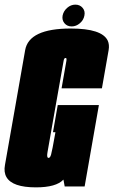

<svg xmlns="http://www.w3.org/2000/svg" viewBox="-51 -804 490 828"><path d="M104 4Q2.5 4 -23 -40Q-35.5 -61.5 -29.5 -93Q-12.5 -190 14 -340Q41 -495 57.5 -588Q74 -681 254 -681Q388.5 -681 413.5 -629Q421.5 -611.5 417.5 -588Q401 -495 388.5 -423H214.5Q233.5 -530.5 235.5 -542.5Q237 -551 234 -553.5Q233 -554 231.5 -554Q225.5 -554 223.5 -542.5Q221.5 -531 185 -325Q158.5 -174 154 -148.5Q150 -126.5 156 -123.5Q157 -123 158.5 -123Q165 -123 169.2 -137Q173.5 -151 188 -233.5V-234H177.5L198 -351H375.5L314 0H228L222.5 -29.5Q191.5 4 104 4ZM258 -690Q238.5 -690 227 -703.8Q215.5 -717.5 219 -737Q223 -756.5 238.8 -770.2Q254.5 -784 274 -784Q293.5 -784 305.2 -770.2Q317 -756.5 313 -737Q309.5 -717.5 293.5 -703.8Q277.5 -690 258 -690Z"/></svg>

Font: Anybody UltraCondensed Black
Style: Italic
Weight: 900
Width: 1
Italic angle: -10°
Designer: Tyler Finck
Foundry: Etcetera Type Company
Version: Version 1.010; ttfautohint (v1.8.3) -l 8 -r 50 -G 200 -x 14 